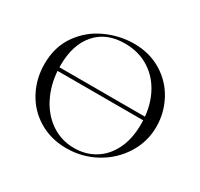

<svg xmlns="http://www.w3.org/2000/svg" viewBox="-138 -811 1042 999"><g transform="rotate(30 383.0 -312.0)"><path d="M83 -335H675V-314H83ZM49 -312Q49 -415 101 -488.5Q153 -562 234.5 -599Q316 -636 401 -636Q496 -636 568 -591.5Q640 -547 678.5 -474Q717 -401 717 -319Q717 -228 669 -152Q621 -76 540.5 -32Q460 12 366 12Q273 12 200.5 -31.5Q128 -75 88.5 -149.5Q49 -224 49 -312ZM641 -291Q641 -385 606 -458Q571 -531 507.5 -572Q444 -613 359 -613Q249 -613 187 -542Q125 -471 125 -347Q125 -253 160 -175.5Q195 -98 258 -53.5Q321 -9 401 -9Q469 -9 523.5 -42Q578 -75 609.5 -138.5Q641 -202 641 -291Z"/></g></svg>

Font: Cormorant
Style: Regular
Weight: 400
Designer: Christian Thalmann (Catharsis Fonts)
Foundry: Catharsis Fonts
Version: Version 4.000